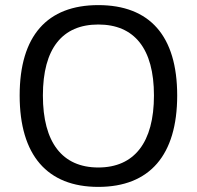

<svg xmlns="http://www.w3.org/2000/svg" viewBox="-20 -726 771 752"><path d="M365 -706C165 -706 57 -586 57 -352C57 -118 165 6 365 6C566 6 674 -118 674 -352C674 -586 566 -706 365 -706ZM365 -630C506 -630 583 -536 583 -352C583 -168 506 -70 365 -70C224 -70 148 -168 148 -352C148 -536 224 -630 365 -630Z"/></svg>

Font: Asap
Style: Regular
Weight: 400
Designer: Pablo Cosgaya
Foundry: Pablo Cosgaya
Version: Version 1.007;PS 001.007;hotconv 1.0.70;makeotf.lib2.5.58329